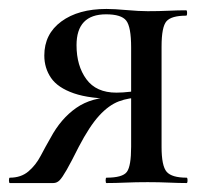

<svg xmlns="http://www.w3.org/2000/svg" viewBox="-24 -409 469 429"><path d="M393 -12Q395 -12 395 -6Q395 0 393 0Q376 0 353.5 -1Q331 -2 306 -2Q279 -2 256.5 -1Q234 0 214 0Q212 0 212 -6Q212 -12 214 -12Q250 -12 259.5 -25Q269 -38 269 -81V-193L291 -191Q264 -191 241.5 -182.5Q219 -174 197.5 -150.5Q176 -127 152 -81Q135 -47 125 -29.5Q115 -12 109 -6Q103 0 95 0H-2Q-4 0 -4 -6Q-4 -12 -2 -12Q23 -12 39.5 -26Q56 -40 67 -61Q78 -82 89 -101Q112 -144 146.5 -168Q181 -192 232 -192L239 -188Q177 -188 141 -200.5Q105 -213 90 -235Q75 -257 75 -285Q75 -333 113 -361Q151 -389 214 -389Q231 -389 259 -386.5Q287 -384 306 -384Q331 -384 352.5 -385Q374 -386 392 -386Q394 -386 394 -380Q394 -374 392 -374Q359 -374 348 -361.5Q337 -349 337 -305V-81Q337 -38 348.5 -25Q360 -12 393 -12ZM147 -308Q147 -262 169 -232Q191 -202 236 -202Q250 -202 267 -204Q284 -206 294 -208L269 -199V-303Q269 -349 258 -363Q247 -377 213 -377Q147 -377 147 -308Z"/></svg>

Font: Cormorant Medium
Style: Regular
Weight: 500
Designer: Christian Thalmann (Catharsis Fonts)
Foundry: Catharsis Fonts
Version: Version 4.000